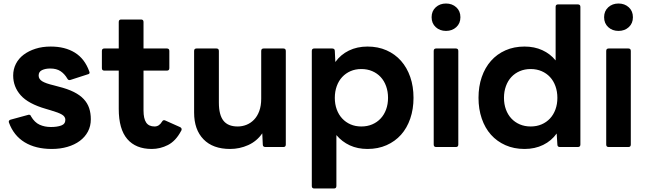

<svg xmlns="http://www.w3.org/2000/svg" viewBox="-20 -800 3685 1093"><path d="M275 48Q183 48 120.5 10Q58 -28 31 -102Q30 -104 30 -107Q30 -116 41 -119L140 -146L144 -147Q154 -147 157 -137Q177 -103 205.5 -90Q234 -77 270 -77Q305 -77 328.5 -85.5Q352 -94 352 -118Q352 -136 333 -147.5Q314 -159 269 -172L242 -180Q141 -209 98 -257.5Q55 -306 55 -370Q55 -406 70.5 -436.5Q86 -467 114.5 -488.5Q143 -510 182 -522.5Q221 -535 269 -535Q350 -535 406 -500.5Q462 -466 488 -394Q490 -390 490 -387Q490 -379 480 -377L381 -345Q379 -344 375 -344Q368 -344 363 -353Q348 -379 325 -394.5Q302 -410 266 -410Q239 -410 219.5 -401Q200 -392 200 -370Q200 -350 220 -337.5Q240 -325 287 -314L313 -307Q365 -294 400 -276.5Q435 -259 456.5 -236Q478 -213 487.5 -184.5Q497 -156 497 -121Q497 -82 480.5 -51Q464 -20 434.5 2Q405 24 364 36Q323 48 275 48Z M844 48Q753 48 704.5 -8.5Q656 -65 656 -180V-398H574Q560 -398 560 -412V-510Q560 -524 574 -524H656V-675Q656 -689 670 -689H783Q797 -689 797 -675V-524H930Q944 -524 944 -510V-412Q944 -398 930 -398H797V-171Q797 -125 812 -102.5Q827 -80 860 -80Q886 -80 902 -107Q909 -120 921 -114L1006 -76Q1014 -71 1014 -64Q1014 -58 1010 -53Q980 3 936 25.5Q892 48 844 48Z M1290 48Q1192 48 1138.5 -7Q1085 -62 1085 -159V-510Q1085 -524 1099 -524H1212Q1226 -524 1226 -510V-216Q1226 -146 1252 -113Q1278 -80 1333 -80Q1359 -80 1383 -89.5Q1407 -99 1426 -118.5Q1445 -138 1456 -168Q1467 -198 1467 -238V-510Q1467 -524 1481 -524H1593Q1607 -524 1607 -510V23Q1607 37 1593 37H1491Q1485 37 1480.5 34Q1476 31 1476 23L1473 -41Q1442 4 1393 26Q1344 48 1290 48Z M1769 273Q1755 273 1755 259V-510Q1755 -524 1769 -524H1871Q1877 -524 1881.5 -521Q1886 -518 1886 -510L1889 -447Q1919 -489 1966 -512Q2013 -535 2072 -535Q2132 -535 2180.5 -513.5Q2229 -492 2263 -453.5Q2297 -415 2315.5 -361.5Q2334 -308 2334 -243Q2334 -179 2315.5 -125Q2297 -71 2263 -33Q2229 5 2180.5 26.5Q2132 48 2072 48Q2016 48 1971.5 27.5Q1927 7 1895 -31V259Q1895 273 1881 273ZM2037 -80Q2071 -80 2099 -92Q2127 -104 2147 -125.5Q2167 -147 2178 -177Q2189 -207 2189 -243Q2189 -279 2178 -309.5Q2167 -340 2147 -361.5Q2127 -383 2099 -395Q2071 -407 2037 -407Q2003 -407 1975.5 -395Q1948 -383 1928 -361.5Q1908 -340 1897 -309.5Q1886 -279 1886 -243Q1886 -207 1897 -177Q1908 -147 1928 -125.5Q1948 -104 1975.5 -92Q2003 -80 2037 -80Z M2463 37Q2449 37 2449 23V-510Q2449 -524 2463 -524H2575Q2589 -524 2589 -510V23Q2589 37 2575 37ZM2519 -624Q2484 -624 2460.5 -645.5Q2437 -667 2437 -702Q2437 -737 2460.5 -758.5Q2484 -780 2519 -780Q2554 -780 2577.5 -758.5Q2601 -737 2601 -702Q2601 -667 2577.5 -645.5Q2554 -624 2519 -624Z M2966 48Q2906 48 2857.5 26.5Q2809 5 2775 -33Q2741 -71 2722.5 -125Q2704 -179 2704 -243Q2704 -308 2722.5 -361.5Q2741 -415 2775 -453.5Q2809 -492 2857.5 -513.5Q2906 -535 2966 -535Q3022 -535 3067 -514.5Q3112 -494 3143 -456V-761Q3143 -775 3157 -775H3269Q3284 -775 3284 -761V23Q3284 37 3269 37H3168Q3153 37 3153 23L3149 -40Q3119 2 3072 25Q3025 48 2966 48ZM3001 -80Q3035 -80 3063 -92Q3091 -104 3111 -125.5Q3131 -147 3142 -177Q3153 -207 3153 -243Q3153 -279 3142 -309.5Q3131 -340 3111 -361.5Q3091 -383 3063 -395Q3035 -407 3001 -407Q2967 -407 2939 -395Q2911 -383 2891 -361.5Q2871 -340 2860 -309.5Q2849 -279 2849 -243Q2849 -207 2860 -177Q2871 -147 2891 -125.5Q2911 -104 2939 -92Q2967 -80 3001 -80Z M3445 37Q3431 37 3431 23V-510Q3431 -524 3445 -524H3557Q3571 -524 3571 -510V23Q3571 37 3557 37ZM3501 -624Q3466 -624 3442.5 -645.5Q3419 -667 3419 -702Q3419 -737 3442.5 -758.5Q3466 -780 3501 -780Q3536 -780 3559.5 -758.5Q3583 -737 3583 -702Q3583 -667 3559.5 -645.5Q3536 -624 3501 -624Z"/></svg>

Font: LINE Seed JP_TTF Bold
Style: Regular
Weight: 700
Designer: LINE & Fontrix & Fontworks
Version: Version 1.009